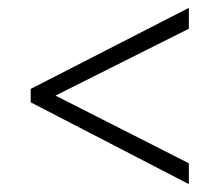

<svg xmlns="http://www.w3.org/2000/svg" viewBox="-20 -602 570 488"><path d="M460 -134V-187L121 -359L460 -529V-582L58 -376V-342Z"/></svg>

Font: Noto Sans Mono Condensed Light
Style: Regular
Weight: 300
Width: 3
Designer: Monotype Design Team
Foundry: Monotype Imaging Inc.
Version: Version 2.014